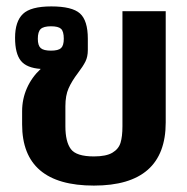

<svg xmlns="http://www.w3.org/2000/svg" viewBox="-20 -564 584 599"><path d="M49 -176V-217Q49 -255 64 -289Q79 -323 107 -349Q63 -352 45 -374.5Q27 -397 27 -446Q27 -497 51.5 -520.5Q76 -544 140 -544Q205 -544 229.5 -522Q254 -500 254 -443V-408Q254 -387 246.5 -372Q239 -357 223 -336Q204 -311 194 -288.5Q184 -266 184 -233V-170Q184 -122 201 -99Q218 -76 273 -76Q311 -76 330.5 -87.5Q350 -99 356 -118.5Q362 -138 362 -170V-529H497V-182Q497 15 273 15Q49 15 49 -176ZM179 -443Q179 -466 170.5 -474Q162 -482 139 -482Q116 -482 107 -473.5Q98 -465 98 -443Q98 -422 107 -414Q116 -406 139 -406Q162 -406 170.5 -414Q179 -422 179 -443Z"/></svg>

Font: Pridi Medium
Style: Regular
Weight: 500
Designer: Katatrad Team
Foundry: CadsonDemak
Version: Version 1.001